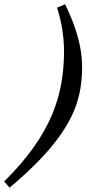

<svg xmlns="http://www.w3.org/2000/svg" viewBox="-94 -737 403 892"><path d="M-74.5 106Q9.5 22.5 63.8 -54.8Q118 -132 148.5 -205.8Q179 -279.5 191.2 -351.8Q203.5 -424 203.5 -497.5Q203.5 -530 200.2 -562.5Q197 -595 190 -629.8Q183 -664.5 171 -701.5L208.5 -717Q234.5 -664 252 -614.5Q269.5 -565 278.5 -518Q287.5 -471 287.5 -425Q287.5 -375 279.5 -325.5Q271.5 -276 250.8 -224.8Q230 -173.5 192.2 -117.8Q154.5 -62 95.2 0.5Q36 63 -49.5 135Z"/></svg>

Font: Newsreader 16pt 16pt SemiBold
Style: Italic
Weight: 600
Italic angle: -17°
Version: Version 1.003